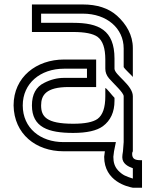

<svg xmlns="http://www.w3.org/2000/svg" viewBox="-20 -687 665 872"><path d="M583.3 77.1V124C550.8 113.1 539 109.8 516.7 87.5C500.2 69.6 494.8 50 494.8 25L497.9 0L506.3 -41.7H267.7C164.1 -41.7 83.3 -104.9 83.3 -208.3C83.3 -308.3 163 -375 270.8 -375H375V-333.3H270.8C240.6 -333.3 210.4 -326 180.2 -310.4C143.8 -292.7 125 -258.3 125 -208.3C125 -108.3 200.2 -83.3 312.5 -83.3C375 -83.3 419.8 -93.8 446.9 -113.5C482.3 -139.6 500 -178.1 500 -229.2V-242.7C487.2 -255.5 466.1 -284.9 458.3 -287.5V-250C458.3 -199 446.9 -164.6 422.9 -146.9C402.1 -132.3 365.6 -125 312.5 -125C189.6 -125 166.7 -158.3 166.7 -208.3C166.7 -254.4 188.7 -291.7 291.7 -291.7H416.7V-416.7H270.8C145.7 -416.7 41.7 -337.3 41.7 -208.3C43.7 -78.1 143.6 0 267.7 0H456.3C454.2 13.5 453.1 21.9 453.1 25C453.1 137.5 560.5 161.3 583.3 165.6H625V40.6H619.8C593.1 40.6 580.2 34.8 580.2 11.5C580.2 7.3 581.2 3.1 583.3 0V-250C583.3 -300.2 500 -347 500 -375V-420.8C500 -550.8 428 -583.3 312.5 -583.3H166.7V-625H356.2C465.1 -625 541.7 -558.6 541.7 -466.7V-382.3C548.8 -370.4 577.1 -345.9 583.3 -337.5V-468.8C583.3 -527.5 553.8 -577.3 511.5 -615.6C472.9 -650 420.8 -666.7 356.2 -666.7H125V-541.7H312.5C365.6 -541.7 402.1 -534.4 422.9 -519.8C446.9 -502.1 458.3 -467.7 458.3 -416.7V-375C458.3 -359.4 463.5 -344.8 475 -331.2C497.1 -305.5 541.7 -266.3 541.7 -250V-41.7L538.5 0C536.5 11.5 535.4 20.8 535.4 27.1C535.4 56.4 562 69.5 583.3 77.1Z"/></svg>

Font: Sportrop
Style: Regular
Weight: 500
Version: Version 0.9